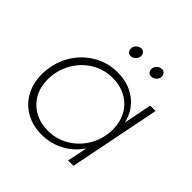

<svg xmlns="http://www.w3.org/2000/svg" viewBox="-180 -868 1033 1033"><g transform="rotate(45 336.5 -351.0)"><path d="M356 -676Q356 -660 343.5 -647.5Q331 -635 315 -635Q303 -635 295.5 -643.5Q288 -652 288 -665Q288 -681 300.5 -693Q313 -705 329 -705Q341 -705 348.5 -696.5Q356 -688 356 -676ZM513 -676Q513 -660 500.5 -647.5Q488 -635 471 -635Q459 -635 451.5 -643.5Q444 -652 444 -665Q444 -681 456.5 -693Q469 -705 485 -705Q497 -705 505 -696.5Q513 -688 513 -676ZM47 -227Q47 -309 84.5 -377Q122 -445 187 -484.5Q252 -524 329 -524Q413 -524 471.5 -479.5Q530 -435 547 -360L579 -521H620L516 0H475L499 -115Q461 -59 402.5 -28Q344 3 276 3Q209 3 157 -26Q105 -55 76 -107.5Q47 -160 47 -227ZM528 -289Q528 -346 503 -390.5Q478 -435 433 -459.5Q388 -484 330 -484Q265 -484 209.5 -450Q154 -416 121.5 -357.5Q89 -299 89 -230Q89 -173 114 -129Q139 -85 183.5 -60.5Q228 -36 286 -36Q352 -36 407.5 -70Q463 -104 495.5 -162Q528 -220 528 -289Z"/></g></svg>

Font: TypoPRO Montserrat
Style: Italic
Weight: 275
Italic angle: -11.3°
Designer: Julieta Ulanovsky
Foundry: Julieta Ulanovsky
Version: Version 6.001